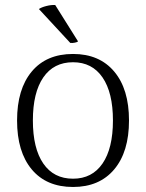

<svg xmlns="http://www.w3.org/2000/svg" viewBox="-20 -732 582 765"><path d="M48 -252Q48 -377 106.5 -447Q165 -517 271 -517Q376 -517 435 -447Q494 -377 494 -252Q494 -127 435 -57Q376 13 271 13Q165 13 106.5 -57Q48 -127 48 -252ZM430 -252Q430 -363 388.5 -423.5Q347 -484 271 -484Q194 -484 152.5 -423.5Q111 -363 111 -252Q111 -141 152.5 -80.5Q194 -20 271 -20Q347 -20 388.5 -80.5Q430 -141 430 -252ZM200 -712 291 -567Q288 -564 278 -562Q268 -560 260 -561L135 -696Q145 -703 164.5 -708Q184 -713 200 -712Z"/></svg>

Font: Arima Madurai Light
Style: Regular
Weight: 300
Designer: Joana Correia and Natanael Gama
Foundry: NDISCOVER
Version: Version 1.020